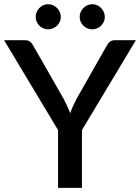

<svg xmlns="http://www.w3.org/2000/svg" viewBox="-23 -916 682 936"><path d="M376.5 -282V0H260V-282L-3 -720H99.5Q115 -720 124 -712.5Q133 -705 139 -693.5L286.5 -435.5Q296.5 -416 304.8 -398.5Q313 -381 319.5 -364Q325 -381.5 333 -398.8Q341 -416 351 -435.5L497.5 -693.5Q502.5 -703.5 512 -711.8Q521.5 -720 536.5 -720H639.5ZM273.5 -833.5Q273.5 -821 268.5 -810Q263.5 -799 255 -790.8Q246.5 -782.5 235 -777.8Q223.5 -773 211 -773Q199 -773 188 -777.8Q177 -782.5 168.8 -790.8Q160.5 -799 155.8 -810Q151 -821 151 -833.5Q151 -846 155.8 -857.2Q160.5 -868.5 168.8 -877Q177 -885.5 188 -890.5Q199 -895.5 211 -895.5Q223.5 -895.5 235 -890.5Q246.5 -885.5 255 -877Q263.5 -868.5 268.5 -857.2Q273.5 -846 273.5 -833.5ZM488 -833.5Q488 -821 483 -810Q478 -799 469.8 -790.8Q461.5 -782.5 450.5 -777.8Q439.5 -773 427 -773Q414 -773 403 -777.8Q392 -782.5 383.5 -790.8Q375 -799 370.2 -810Q365.5 -821 365.5 -833.5Q365.5 -846 370.2 -857.2Q375 -868.5 383.5 -877Q392 -885.5 403 -890.5Q414 -895.5 427 -895.5Q439.5 -895.5 450.5 -890.5Q461.5 -885.5 469.8 -877Q478 -868.5 483 -857.2Q488 -846 488 -833.5Z"/></svg>

Font: LatoLatin Semibold
Style: Regular
Weight: 600
Designer: Lukasz Dziedzic with Adam Twardoch and Botio Nikoltchev
Foundry: tyPoland Lukasz Dziedzic
Version: Version 2.015; 2015-08-06; http://www.latofonts.com/